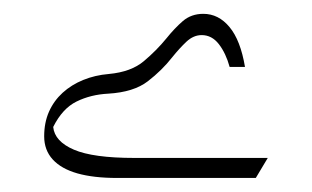

<svg xmlns="http://www.w3.org/2000/svg" viewBox="-20 -973 453 279"><path d="M138.2 -865.5Q118 -863.8 100.9 -856.8Q83.9 -849.9 71 -838.2Q58.2 -826.5 51.2 -810.7Q44.2 -794.9 44.2 -774.9Q44.2 -754.9 56.6 -741.3Q69 -727.7 92.6 -721Q116.1 -714.4 150.2 -714.4H351.7L369.1 -743.5H175.3Q115.3 -743.5 87.4 -755.5Q59.4 -767.5 57.3 -788.5Q70.7 -815.4 91.3 -825.5Q111.8 -835.6 137.3 -836.9Q174.3 -839.1 194.8 -854.9Q215.3 -870.7 230.2 -889.7Q240.8 -902.9 251 -912.5Q261.2 -922 273.1 -922Q287.8 -922 298 -908.9Q308.2 -895.7 313.7 -875.7H336Q329.5 -914.5 313.5 -933.7Q297.6 -952.9 275.4 -952.9Q258 -952.9 245.7 -942.4Q233.5 -931.8 221.8 -917.2Q207.6 -899.8 189.1 -884.2Q170.6 -868.5 138.2 -865.5Z"/></svg>

Font: Pinar-VF-FD
Style: Regular
Weight: 300
Designer: Amin Abedi
Version: Version 3.0